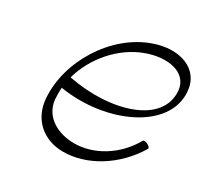

<svg xmlns="http://www.w3.org/2000/svg" viewBox="-103 -670 865 809"><g transform="rotate(20 330.0 -266.0)"><path d="M585 -121C589 -125 585 -133 576 -140C568 -147 557 -150 553 -146C484 -61 377 -20 284 -37C206 -51 142 -102 146 -181C148 -200 151 -220 156 -239C380 -161 641 -229 659 -403C671 -510 570 -565 451 -545C275 -516 126 -347 109 -175C99 -78 158 -5 251 12C363 33 496 -18 585 -121ZM436 -496C532 -513 627 -481 622 -397C609 -240 380 -214 176 -293C224 -394 324 -477 436 -496Z"/></g></svg>

Font: Nupuram Thin Italic
Style: Regular
Weight: 100
Designer: Santhosh Thottingal (santhosh.thottingal@gmail.com)
Foundry: SMC
Version: Version 1.000